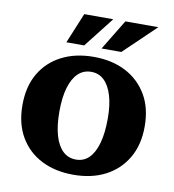

<svg xmlns="http://www.w3.org/2000/svg" viewBox="-81 -776 778 860"><g transform="rotate(10 308.5 -346.5)"><path d="M309 12Q226 12 163.5 -20Q101 -52 66 -112Q31 -172 31 -256Q31 -341 66 -400.5Q101 -460 163.5 -492Q226 -524 309 -524Q392 -524 454 -492Q516 -460 551.5 -400.5Q587 -341 587 -256Q587 -172 551.5 -112Q516 -52 454 -20Q392 12 309 12ZM309 -57Q344 -57 368 -80.5Q392 -104 405 -150Q418 -196 418 -262Q418 -324 405 -367Q392 -410 368 -433Q344 -456 309 -456Q274 -456 249.5 -432.5Q225 -409 212 -364.5Q199 -320 199 -256Q199 -192 212 -147.5Q225 -103 249.5 -80Q274 -57 309 -57ZM336 -567 420 -705H570L426 -567ZM176 -567 233 -705H365L257 -567Z"/></g></svg>

Font: Montagu Slab 144pt SemiBold
Style: Regular
Weight: 600
Version: Version 1.000